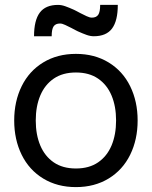

<svg xmlns="http://www.w3.org/2000/svg" viewBox="-20 -752 620 784"><path d="M38 -260Q38 -338 68.5 -400Q99 -462 156.5 -497Q214 -532 290 -532Q366 -532 423.5 -497Q481 -462 511.5 -400Q542 -338 542 -260Q542 -182 511.5 -120Q481 -58 423.5 -23Q366 12 290 12Q214 12 156.5 -23Q99 -58 68.5 -120Q38 -182 38 -260ZM454 -260Q454 -318 435.5 -362Q417 -406 380.5 -431Q344 -456 290 -456Q236 -456 199.5 -431Q163 -406 144.5 -362Q126 -318 126 -260Q126 -202 144.5 -158Q163 -114 199.5 -89Q236 -64 290 -64Q344 -64 380.5 -89Q417 -114 435.5 -158Q454 -202 454 -260ZM217 -732Q231 -732 246.5 -726.5Q262 -721 282 -712Q286 -710 290 -708L309 -698Q321 -692 333.5 -686Q346 -680 355 -680Q373 -680 381 -691.5Q389 -703 389 -732H461Q461 -667 437.5 -635.5Q414 -604 363 -604Q349 -604 333.5 -609.5Q318 -615 298 -624Q294 -626 290 -628L271 -638Q259 -644 246.5 -650Q234 -656 225 -656Q207 -656 199 -644.5Q191 -633 191 -604H119Q119 -669 142.5 -700.5Q166 -732 217 -732Z"/></svg>

Font: Aspekta Variable
Style: Regular
Weight: 400
Designer: Ivo Dolenc
Version: Version 2.100